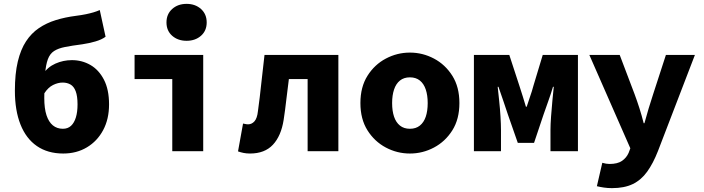

<svg xmlns="http://www.w3.org/2000/svg" viewBox="-20 -782 3640 993"><path d="M307 12Q227 12 171 -26.5Q115 -65 86 -138Q57 -211 57 -313Q57 -401 72 -463.5Q87 -526 114.5 -568Q142 -610 181 -636.5Q220 -663 268.5 -678Q317 -693 372 -700Q403 -704 424.5 -708.5Q446 -713 463 -718Q480 -723 496 -730L526 -592Q506 -577 473 -567.5Q440 -558 406 -553Q352 -546 316.5 -539Q281 -532 259.5 -518Q238 -504 227.5 -475.5Q217 -447 213 -399Q209 -351 209 -275Q209 -221 220.5 -186Q232 -151 253.5 -133.5Q275 -116 305 -116Q331 -116 347.5 -131.5Q364 -147 372.5 -175Q381 -203 381 -242Q381 -285 371.5 -310Q362 -335 344.5 -345Q327 -355 304 -355Q280 -355 254.5 -342.5Q229 -330 209 -299L202 -398Q226 -435 266.5 -453Q307 -471 352 -471Q404 -471 447.5 -446Q491 -421 517.5 -370Q544 -319 544 -242Q544 -166 513.5 -109Q483 -52 429.5 -20Q376 12 307 12Z M871 0V-373H676V-498H1031V0ZM945 -571Q900 -571 870.5 -597Q841 -623 841 -666Q841 -709 870.5 -735.5Q900 -762 945 -762Q990 -762 1019.5 -735.5Q1049 -709 1049 -666Q1049 -623 1019.5 -597Q990 -571 945 -571Z M1273 12Q1255 12 1240 9Q1225 6 1211 1L1237 -143Q1243 -142 1249.5 -140.5Q1256 -139 1263 -139Q1282 -139 1296 -154.5Q1310 -170 1314 -207Q1324 -279 1331.5 -352Q1339 -425 1348 -498H1730V0H1571V-373H1474Q1467 -322 1461 -268Q1455 -214 1447 -162Q1434 -79 1391.5 -33.5Q1349 12 1273 12Z M2100 12Q2034 12 1975.5 -19Q1917 -50 1880.5 -108Q1844 -166 1844 -249Q1844 -332 1880.5 -390Q1917 -448 1975.5 -479Q2034 -510 2100 -510Q2166 -510 2224.5 -479Q2283 -448 2319.5 -390Q2356 -332 2356 -249Q2356 -166 2319.5 -108Q2283 -50 2224.5 -19Q2166 12 2100 12ZM2100 -116Q2131 -116 2151.5 -132.5Q2172 -149 2182 -178.5Q2192 -208 2192 -249Q2192 -289 2182 -319Q2172 -349 2151.5 -365.5Q2131 -382 2100 -382Q2069 -382 2048.5 -365.5Q2028 -349 2018 -319Q2008 -289 2008 -249Q2008 -208 2018 -178.5Q2028 -149 2048.5 -132.5Q2069 -116 2100 -116Z M2431 0V-498H2614L2666 -339Q2676 -309 2684 -282.5Q2692 -256 2700 -230H2704Q2712 -256 2721.5 -282.5Q2731 -309 2739 -339L2787 -498H2969V0H2827V-110Q2827 -138 2830 -179.5Q2833 -221 2837 -262.5Q2841 -304 2844 -333H2840Q2830 -299 2816 -260Q2802 -221 2791 -189L2742 -43H2658L2607 -189Q2597 -221 2583 -260.5Q2569 -300 2558 -333H2554Q2557 -304 2561.5 -262.5Q2566 -221 2568.5 -179.5Q2571 -138 2571 -110V0Z M3145 191Q3123 191 3103 188Q3083 185 3067 181L3095 60Q3105 63 3114.5 64.5Q3124 66 3132 66Q3174 66 3197 50Q3220 34 3231 9L3240 -15L3028 -498H3185L3262 -295Q3275 -260 3287 -222.5Q3299 -185 3309 -145H3313Q3323 -182 3334.5 -220.5Q3346 -259 3358 -295L3424 -498H3574L3383 -1Q3358 63 3327 106Q3296 149 3252.5 170Q3209 191 3145 191Z"/></svg>

Font: Source Code Pro ExtraBold
Style: Regular
Weight: 800
Monospace: yes
Designer: Paul D. Hunt, Teo Tuominen
Foundry: Adobe Systems Incorporated
Version: Version 1.018;hotconv 1.0.116;makeotfexe 2.5.65601